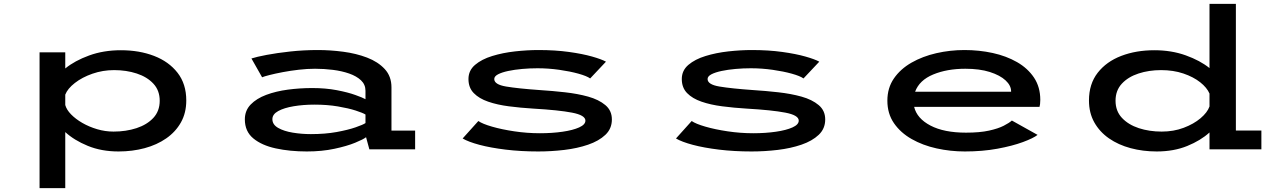

<svg xmlns="http://www.w3.org/2000/svg" viewBox="-20 -770 6640 990"><path d="M184 200V-500H316.5V-417Q365.5 -457 439.8 -484Q514 -511 603.5 -511Q698 -511 774.2 -481.8Q850.5 -452.5 895.5 -394.8Q940.5 -337 940.5 -252Q940.5 -188 913 -139Q885.5 -90 837.2 -56.5Q789 -23 725.8 -6Q662.5 11 591.5 11Q503 11 432.5 -18Q362 -47 316.5 -89V200ZM568.5 -408.5Q510 -408.5 456.8 -390Q403.5 -371.5 366 -342.2Q328.5 -313 316.5 -282V-228.5Q323 -204.5 346.2 -180.5Q369.5 -156.5 404.5 -136.2Q439.5 -116 481 -103.8Q522.5 -91.5 565.5 -91.5Q629.5 -91.5 683.8 -109.2Q738 -127 770.8 -162.2Q803.5 -197.5 803.5 -250.5Q803.5 -303.5 771 -338.5Q738.5 -373.5 685 -391Q631.5 -408.5 568.5 -408.5Z M1562 11Q1474.5 11 1402 -4.8Q1329.5 -20.5 1286 -56.5Q1242.5 -92.5 1242.5 -154.5Q1242.5 -200 1272.5 -231Q1302.5 -262 1352.5 -280.8Q1402.5 -299.5 1464.2 -307.8Q1526 -316 1589.5 -316Q1659.5 -316 1716.8 -305Q1774 -294 1812.2 -280.2Q1850.5 -266.5 1864.5 -258.5V-302Q1864.5 -334 1841.5 -355.8Q1818.5 -377.5 1780.5 -390.8Q1742.5 -404 1696.5 -409.8Q1650.5 -415.5 1604.5 -415.5Q1564.5 -415.5 1521 -410.5Q1477.5 -405.5 1438 -398Q1398.5 -390.5 1370 -383.2Q1341.5 -376 1331.5 -371.5L1276.5 -468.5Q1302.5 -477 1355.2 -487Q1408 -497 1476.8 -504.5Q1545.5 -512 1619.5 -512Q1683.5 -512 1750 -503.2Q1816.5 -494.5 1872.8 -473Q1929 -451.5 1963.8 -414Q1998.5 -376.5 1998.5 -319.5V-96.5H2120.5V0H1884.5L1867.5 -62.5Q1854 -51.5 1811.2 -34Q1768.5 -16.5 1704.2 -2.8Q1640 11 1562 11ZM1583 -78.5Q1656.5 -78.5 1715.5 -89.2Q1774.5 -100 1813.5 -113.5Q1852.5 -127 1864.5 -135.5V-179.5Q1851 -188 1814 -200Q1777 -212 1722.5 -221.2Q1668 -230.5 1601.5 -230.5Q1544 -230.5 1494.5 -222.2Q1445 -214 1414.8 -197.5Q1384.5 -181 1384.5 -155.5Q1384.5 -127.5 1414.2 -110.5Q1444 -93.5 1489.8 -86Q1535.5 -78.5 1583 -78.5Z M2755.5 11Q2665 11 2587.2 1.5Q2509.5 -8 2452.2 -23.2Q2395 -38.5 2365.5 -56L2446.5 -146Q2467 -131.5 2517 -117Q2567 -102.5 2632.2 -92.8Q2697.5 -83 2764 -83Q2827.5 -83 2880.8 -90.8Q2934 -98.5 2966.2 -113Q2998.5 -127.5 2998.5 -148Q2998.5 -176 2929.5 -189.2Q2860.5 -202.5 2729.5 -210Q2664 -214 2604 -221.8Q2544 -229.5 2497 -245.8Q2450 -262 2422.8 -290Q2395.5 -318 2395.5 -362.5Q2395.5 -406.5 2429.5 -435.5Q2463.5 -464.5 2518 -481.2Q2572.5 -498 2635.5 -505Q2698.5 -512 2756.5 -512Q2843 -512 2913.2 -502.2Q2983.5 -492.5 3032.8 -478.5Q3082 -464.5 3104.5 -452L3023 -365.5Q3006 -378 2963 -390Q2920 -402 2864 -410Q2808 -418 2751.5 -418Q2712 -418 2672.5 -414.5Q2633 -411 2600.2 -404Q2567.5 -397 2548 -386.8Q2528.5 -376.5 2528.5 -362.5Q2528.5 -334 2589.8 -323.8Q2651 -313.5 2764.5 -305.5Q2827.5 -301.5 2892.8 -294.2Q2958 -287 3012.8 -271.8Q3067.5 -256.5 3101.2 -228.2Q3135 -200 3135 -154Q3135 -106.5 3101.5 -74.8Q3068 -43 3012.5 -24Q2957 -5 2890 3Q2823 11 2755.5 11Z M3855.5 11Q3765 11 3687.2 1.5Q3609.5 -8 3552.2 -23.2Q3495 -38.5 3465.5 -56L3546.5 -146Q3567 -131.5 3617 -117Q3667 -102.5 3732.2 -92.8Q3797.5 -83 3864 -83Q3927.5 -83 3980.8 -90.8Q4034 -98.5 4066.2 -113Q4098.5 -127.5 4098.5 -148Q4098.5 -176 4029.5 -189.2Q3960.5 -202.5 3829.5 -210Q3764 -214 3704 -221.8Q3644 -229.5 3597 -245.8Q3550 -262 3522.8 -290Q3495.5 -318 3495.5 -362.5Q3495.5 -406.5 3529.5 -435.5Q3563.5 -464.5 3618 -481.2Q3672.5 -498 3735.5 -505Q3798.5 -512 3856.5 -512Q3943 -512 4013.2 -502.2Q4083.5 -492.5 4132.8 -478.5Q4182 -464.5 4204.5 -452L4123 -365.5Q4106 -378 4063 -390Q4020 -402 3964 -410Q3908 -418 3851.5 -418Q3812 -418 3772.5 -414.5Q3733 -411 3700.2 -404Q3667.5 -397 3648 -386.8Q3628.5 -376.5 3628.5 -362.5Q3628.5 -334 3689.8 -323.8Q3751 -313.5 3864.5 -305.5Q3927.5 -301.5 3992.8 -294.2Q4058 -287 4112.8 -271.8Q4167.5 -256.5 4201.2 -228.2Q4235 -200 4235 -154Q4235 -106.5 4201.5 -74.8Q4168 -43 4112.5 -24Q4057 -5 3990 3Q3923 11 3855.5 11Z M4955 11Q4880.5 11 4809.2 -4.8Q4738 -20.5 4680.8 -53Q4623.5 -85.5 4589.5 -134.8Q4555.5 -184 4555.5 -251Q4555.5 -316.5 4589.2 -365.5Q4623 -414.5 4680 -447Q4737 -479.5 4808 -495.8Q4879 -512 4953 -512Q5028.5 -512 5098.5 -496.8Q5168.5 -481.5 5224 -449.8Q5279.5 -418 5311.8 -369.5Q5344 -321 5344 -255Q5344 -242.5 5342.8 -233.2Q5341.5 -224 5340 -219H4693.5Q4708 -159 4777.8 -122.5Q4847.5 -86 4961 -86Q5032 -86 5079.5 -96.5Q5127 -107 5155.2 -121.5Q5183.5 -136 5197.5 -148.5L5330 -74.5Q5308.5 -57.5 5254.5 -37.5Q5200.5 -17.5 5123.2 -3.2Q5046 11 4955 11ZM4957.5 -415.5Q4863 -415.5 4791.8 -386Q4720.5 -356.5 4698.5 -297H5193.5V-299Q5193.5 -329 5165 -355.5Q5136.5 -382 5083.8 -398.8Q5031 -415.5 4957.5 -415.5Z M5944.5 11Q5873 11 5809.8 -6Q5746.5 -23 5698.2 -56.5Q5650 -90 5622.5 -139Q5595 -188 5595 -252Q5595 -337 5640 -394.8Q5685 -452.5 5761.5 -481.8Q5838 -511 5932 -511Q6020.5 -511 6094.2 -484.5Q6168 -458 6216.5 -419V-750H6352.5V-97H6484V0H6216.5V-87Q6171 -45.5 6101.5 -17.2Q6032 11 5944.5 11ZM5732 -250.5Q5732 -197.5 5765 -162.2Q5798 -127 5852 -109.2Q5906 -91.5 5970 -91.5Q6031.5 -91.5 6083.2 -111Q6135 -130.5 6170.2 -160.2Q6205.5 -190 6216.5 -221V-287.5Q6203.5 -318 6168.5 -345.8Q6133.5 -373.5 6081.8 -391Q6030 -408.5 5967 -408.5Q5904 -408.5 5850.5 -391Q5797 -373.5 5764.5 -338.5Q5732 -303.5 5732 -250.5Z"/></svg>

Font: Trispace Expanded Medium
Style: Regular
Weight: 500
Width: 7
Designer: Tyler Finck
Foundry: Etcetera Type Company
Version: Version 1.210; ttfautohint (v1.8.3)